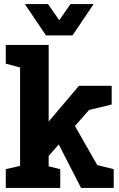

<svg xmlns="http://www.w3.org/2000/svg" viewBox="-20 -920 582 940"><path d="M218.3 -156.7 171.7 -270 366.7 -500H520ZM218.3 0H78.3V-700H218.3ZM376.7 0 218 -310 329.7 -333.3 520 0ZM8.3 -700H88.3L107.7 -581.7L8.3 -608.3ZM413.3 -381 446.7 -500H526.7V-408.3ZM456.7 0 430 -118.3 536.7 -91.7V0ZM195 0 168.3 -118.3 275 -91.7V0ZM8.3 0V-91.7L108.3 -115L88.3 0ZM218.3 -746.7 325 -900H438.3L335 -746.7ZM321.7 -746.7H205L101.7 -900H215Z"/></svg>

Font: Epunda Slab Light
Style: Regular
Weight: 300
Designer: Simon Atzbach
Foundry: typofactur
Version: Version 1.102